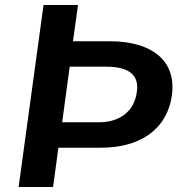

<svg xmlns="http://www.w3.org/2000/svg" viewBox="-20 -743 720 763"><path d="M663 -364C683 -510 572 -579 419 -579H270L290 -723H153L54 0H191L212 -156H382C531 -156 643 -224 663 -364ZM524 -379C514 -299 454 -257 373 -257H227L257 -478H402C485 -478 534 -450 524 -379Z"/></svg>

Font: United Sans SemiBold
Style: Italic
Weight: 600
Italic angle: -8°
Designer: Pablo Impallari, Rodrigo Fuenzalida (Modified by Dan O. Williams)
Version: Version 1.000;PS 001.000;hotconv 1.0.88;makeotf.lib2.5.64775